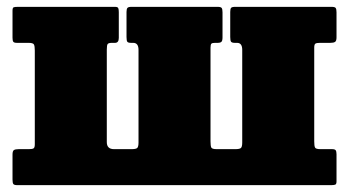

<svg xmlns="http://www.w3.org/2000/svg" viewBox="-20 -540 1018 560"><path d="M384 -394.5Q384 -415 368.5 -415H362.5Q354 -415 351.5 -418Q349 -421 349 -432V-505Q349 -514 351.8 -517Q354.5 -520 363 -520H615Q624 -520 626.5 -516.8Q629 -513.5 629 -504V-431Q629 -420.5 625.5 -417.8Q622 -415 616 -415H607Q599.5 -415 596.8 -412.8Q594 -410.5 594 -401V-127.5Q594 -114.5 596.2 -109.8Q598.5 -105 612 -105H666.5Q678.5 -105 682.5 -108.2Q686.5 -111.5 686.5 -124.5V-394.5Q686.5 -415 671.5 -415H665Q657 -415 654.2 -418Q651.5 -421 651.5 -432V-505Q651.5 -514 654 -517Q656.5 -520 665.5 -520H947.5Q956.5 -520 959 -516.8Q961.5 -513.5 961.5 -504V-431Q961.5 -420.5 957.2 -417.8Q953 -415 943.5 -415H913.5Q903.5 -415 900 -412.8Q896.5 -410.5 896.5 -401V-127.5Q896.5 -114.5 898.8 -109.8Q901 -105 914.5 -105H948.5Q956.5 -105 959 -101.8Q961.5 -98.5 961.5 -90V-11Q961.5 -3 957.8 -1.5Q954 0 946 0H30.5Q21.5 0 19 -3.2Q16.5 -6.5 16.5 -16V-89Q16.5 -99.5 20.5 -102.2Q24.5 -105 34.5 -105H64.5Q74 -105 77.8 -107.2Q81.5 -109.5 81.5 -119V-392.5Q81.5 -405.5 79 -410.2Q76.5 -415 63.5 -415H29.5Q21 -415 18.8 -418.2Q16.5 -421.5 16.5 -430V-509Q16.5 -517.5 20 -518.8Q23.5 -520 32 -520H315.5Q323 -520 324.8 -516.5Q326.5 -513 326.5 -504.5V-429.5Q326.5 -415 315.5 -415H306.5Q297 -415 294.2 -411.8Q291.5 -408.5 291.5 -395.5V-125.5Q291.5 -105 312.5 -105H364Q376 -105 380 -108.2Q384 -111.5 384 -124.5Z"/></svg>

Font: Besley* Narrow Fatface
Style: Regular
Weight: 900
Width: 4
Designer: Owen Earl
Foundry: indestructible type*
Version: Version 3.000; ttfautohint (v1.8.3)